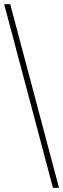

<svg xmlns="http://www.w3.org/2000/svg" viewBox="-20 -780 303 921"><path d="M234 121H263L29 -760H0Z"/></svg>

Font: Noto Serif Myanmar SemiCondensed Thin
Style: Regular
Weight: 100
Width: 4
Designer: Ben Mitchell and the Monotype Design Team
Foundry: Monotype Imaging Inc.
Version: Version 2.106